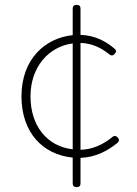

<svg xmlns="http://www.w3.org/2000/svg" viewBox="-20 -738 561 787"><path d="M310 -452V-562C356 -561 395 -542 427 -516C435 -509 443 -509 450 -517C457 -525 458 -531 450 -538C416 -567 372 -593 310 -595V-702C310 -713 305 -718 294 -718C283 -718 278 -713 278 -702V-594C164 -582 68 -495 68 -343C68 -194 156 -104 278 -92V13C278 24 283 29 294 29C305 29 310 24 310 13V-91C370 -93 419 -118 461 -152C469 -159 470 -166 463 -174C456 -182 448 -183 440 -176C405 -147 360 -125 310 -124V-343ZM278 -234V-126C173 -138 105 -222 105 -343C105 -463 179 -547 278 -560V-343Z"/></svg>

Font: GenSenRounded2 TW EL
Style: Regular
Weight: 250
Version: Version 2.100;PS 2.1;hotconv 16.6.51;makeotf.lib2.5.65220 DE